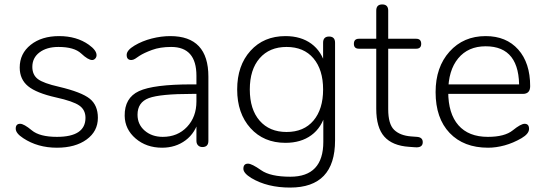

<svg xmlns="http://www.w3.org/2000/svg" viewBox="-20 -660 2462 867"><path d="M237 7Q150 7 85 -36Q51 -58 51 -79Q51 -101 71 -101Q88 -101 123.5 -71.5Q159 -42 237 -42Q366 -42 366 -128Q366 -164 338 -183.5Q310 -203 233 -220Q144 -240 106.5 -271Q69 -302 69 -355Q69 -418 118.5 -457.5Q168 -497 247 -497Q326 -497 381 -458Q416 -433 416 -411Q416 -402 410 -395.5Q404 -389 396 -389Q378 -389 346.5 -418.5Q315 -448 244 -448Q191 -448 158.5 -423.5Q126 -399 126 -358Q126 -322 151 -303Q176 -284 247 -268Q348 -244 385 -214.5Q422 -185 422 -128Q422 -67 371 -30Q320 7 237 7Z M712 7Q641 7 592.5 -34.5Q544 -76 543 -137Q542 -218 607.5 -248.5Q673 -279 846 -279H878V-236H848Q703 -236 652 -217Q601 -198 601 -142Q601 -98 633.5 -70Q666 -42 715 -42Q782 -42 824.5 -87Q867 -132 867 -202V-318Q867 -448 753 -448Q703 -448 666.5 -434.5Q630 -421 610 -408Q599 -400 590 -394.5Q581 -389 573 -389Q552 -389 552 -412Q552 -433 587 -454Q622 -475 665 -486Q708 -497 749 -497Q921 -497 921 -314V-24Q921 4 894 4Q882 4 874.5 -3.5Q867 -11 867 -24V-129L879 -123Q863 -60 818 -26.5Q773 7 712 7Z M1290 187Q1187 187 1115 144Q1079 122 1079 102Q1079 79 1100 79Q1117 79 1159 108.5Q1201 138 1291 138Q1440 138 1440 -20V-133L1450 -149Q1433 -84 1386 -49.5Q1339 -15 1269 -15Q1171 -15 1111 -81.5Q1051 -148 1051 -256Q1051 -364 1111 -430.5Q1171 -497 1269 -497Q1339 -497 1386 -462.5Q1433 -428 1450 -363L1439 -380V-467Q1439 -495 1466 -495Q1493 -495 1493 -467V-26Q1493 187 1290 187ZM1274 -64Q1352 -64 1395.5 -115.5Q1439 -167 1439 -256Q1439 -345 1395.5 -396.5Q1352 -448 1274 -448Q1197 -448 1152.5 -397Q1108 -346 1108 -256Q1108 -166 1152.5 -115Q1197 -64 1274 -64Z M1854 5 1827 3Q1752 -2 1715.5 -43Q1679 -84 1679 -169V-612Q1679 -640 1706 -640Q1733 -640 1733 -612V-167Q1733 -100 1759.5 -74Q1786 -48 1836 -44L1863 -42Q1889 -40 1889 -18Q1889 8 1854 5ZM1601 -440Q1578 -440 1578 -462Q1578 -485 1601 -485H1859Q1882 -485 1882 -462Q1882 -440 1859 -440Z M2184 7Q2074 7 2010.5 -59.5Q1947 -126 1947 -244Q1947 -357 2010 -427Q2073 -497 2173 -497Q2266 -497 2320 -436.5Q2374 -376 2374 -271Q2374 -236 2341 -236H1995L1994 -279H2344L2324 -256Q2330 -451 2173 -451Q2094 -451 2049 -396.5Q2004 -342 2004 -246Q2004 -147 2050 -94.5Q2096 -42 2183 -42Q2259 -42 2295.5 -71.5Q2332 -101 2349 -101Q2369 -101 2369 -78Q2369 -56 2335 -36Q2297 -14 2258.5 -3.5Q2220 7 2184 7Z"/></svg>

Font: Nunito VF Beta Light
Style: Regular
Weight: 300
Designer: Vernon Adams
Foundry: newtypography
Version: Version 3.001